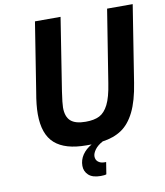

<svg xmlns="http://www.w3.org/2000/svg" viewBox="-98 -821 941 1093"><g transform="rotate(-10 372.0 -274.0)"><path d="M744 -740 674 -298Q658 -195 627 -132.5Q596 -70 550.5 -39.5Q505 -9 440 0Q409 17 394 38Q379 59 379 76Q379 96 393 107.5Q407 119 430 119H439L428 188Q419 192 395 192Q348 192 325 170.5Q302 149 302 117Q302 83 321 54.5Q340 26 375 6H345Q223 6 163 -47Q103 -100 103 -217Q103 -269 116 -342L179 -740H327L261 -320Q251 -252 251 -229Q251 -176 278 -151.5Q305 -127 365 -127Q414 -127 444.5 -142.5Q475 -158 496 -199.5Q517 -241 529 -320L596 -740Z"/></g></svg>

Font: Exo
Style: Bold Italic
Weight: 700
Italic angle: -9°
Designer: Natanael Gama
Foundry: Natanael Gama
Version: Version 1.500; ttfautohint (v1.6)